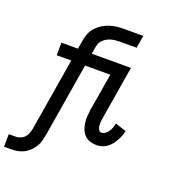

<svg xmlns="http://www.w3.org/2000/svg" viewBox="-169 -861 1085 1202"><g transform="rotate(20 373.0 -260.0)"><path d="M-4 215 -3 131H44Q60 131 75.5 124.5Q91 118 102 105.5Q113 93 118.5 77.5Q124 62 127 47L207 -436H110L111 -520H221L231 -580Q235 -604 244.5 -627Q254 -650 271.5 -669Q289 -688 311 -701.5Q333 -715 357 -722.5Q381 -730 404.5 -732.5Q428 -735 451 -735H578L564 -651H451Q437 -651 423.5 -649.5Q410 -648 396.5 -644.5Q383 -641 370 -634Q357 -627 346 -617Q335 -607 329 -593.5Q323 -580 321 -567L313 -520H574L516 -171Q515 -162 513.5 -152.5Q512 -143 511.5 -134Q511 -125 511.5 -116Q512 -107 515 -98.5Q518 -90 523 -83Q528 -76 538 -76Q552 -76 564 -85.5Q576 -95 584.5 -107.5Q593 -120 597.5 -134Q602 -148 605 -161L678 -137Q674 -120 667.5 -103Q661 -86 652 -70Q643 -54 631.5 -39.5Q620 -25 604.5 -14Q589 -3 571.5 2.5Q554 8 537 8Q514 8 493.5 1.5Q473 -5 457.5 -19.5Q442 -34 434 -54Q426 -74 422.5 -95.5Q419 -117 420.5 -139.5Q422 -162 425 -185L467 -436H299L217 60Q213 81 207 101Q201 121 189.5 139.5Q178 158 161 173.5Q144 189 124.5 198.5Q105 208 84.5 211.5Q64 215 43 215Z"/></g></svg>

Font: Iosevka Etoile Medium
Style: Italic
Weight: 500
Italic angle: -9°
Designer: Belleve Invis
Foundry: Belleve Invis
Version: Version 22.1.2; ttfautohint (v1.8.4)